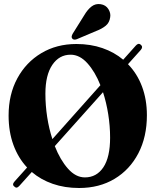

<svg xmlns="http://www.w3.org/2000/svg" viewBox="-20 -930 782 960"><path d="M51.5 2.5Q38.5 -7 53.5 -23.5L115.5 -92.5Q71 -140 47 -205.8Q23 -271.5 23 -352.5Q23 -457.5 66.5 -538Q110 -618.5 186.5 -664.2Q263 -710 362 -710Q433 -710 492.2 -689.5Q551.5 -669 596 -631.5L659 -702Q672 -717 684.5 -706Q696.5 -695 684 -680.5L620 -609Q665.5 -562.5 690 -497.5Q714.5 -432.5 714.5 -354Q714.5 -245.5 671.8 -163.5Q629 -81.5 552.8 -35.8Q476.5 10 375.5 10Q303.5 10 243.8 -10.8Q184 -31.5 139 -70L77 -1Q63 15 51.5 2.5ZM207 -461.5Q207 -403 216 -344.5Q225 -286 242 -234.5L482 -504Q455.5 -571 417 -613.8Q378.5 -656.5 333 -656.5Q276 -656.5 241.5 -605.5Q207 -554.5 207 -461.5ZM530.5 -242Q530.5 -300 521.2 -358.5Q512 -417 495 -469L254 -199.5Q281 -130.5 319.8 -86.8Q358.5 -43 404.5 -43Q463 -43 496.8 -93.5Q530.5 -144 530.5 -242ZM401 -853.5Q418 -882.5 438 -897.8Q458 -913 483.5 -909Q509 -905 521.8 -884.8Q534.5 -864.5 531 -844Q527.5 -817 508.8 -801.5Q490 -786 461 -775L364 -734Q358 -731.5 351.2 -732Q344.5 -732.5 341 -737.5Q337 -743 338.5 -749Q340 -755 343.5 -761.5Z"/></svg>

Font: Fraunces 144pt S050
Style: Bold
Weight: 700
Version: Version 1.000; ttfautohint (v1.8.3)